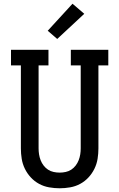

<svg xmlns="http://www.w3.org/2000/svg" viewBox="-20 -1002 640 1030"><path d="M300 8Q272 8 243.5 3Q215 -2 190 -15.5Q165 -29 145.5 -50Q126 -71 113.5 -96.5Q101 -122 96.5 -150Q92 -178 92 -206V-651H39V-735H240V-651H187V-206Q187 -190 189.5 -174Q192 -158 198 -142.5Q204 -127 214 -114Q224 -101 237.5 -92Q251 -83 267.5 -79.5Q284 -76 300 -76Q316 -76 332.5 -79.5Q349 -83 362.5 -92Q376 -101 386 -114Q396 -127 402 -142.5Q408 -158 410.5 -174Q413 -190 413 -206V-651H360V-735H561V-651H508V-206Q508 -178 503.5 -150Q499 -122 486.5 -96.5Q474 -71 454.5 -50Q435 -29 410 -15.5Q385 -2 356.5 3Q328 8 300 8ZM287 -793 236 -837 369 -982 432 -928Z"/></svg>

Font: Iosevka Etoile Medium
Style: Regular
Weight: 500
Designer: Belleve Invis
Foundry: Belleve Invis
Version: Version 22.1.2; ttfautohint (v1.8.4)